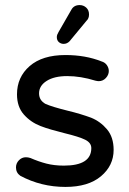

<svg xmlns="http://www.w3.org/2000/svg" viewBox="-20 -755 509 757"><path d="M231 -582Q220 -582 212 -589Q204 -596 204 -609Q204 -614 206 -619Q208 -624 211 -629L261 -716Q271 -735 294 -735Q309 -735 320 -725Q331 -715 331 -698Q331 -682 321 -673L254 -592Q244 -582 231 -582ZM238 -18Q142 -18 60 -62Q43 -74 43 -95Q43 -111 54.5 -123Q66 -135 82 -135Q91 -135 100 -132Q132 -118 163 -110Q194 -102 232 -102Q340 -102 340 -171Q340 -192 316 -204Q304 -210 283.5 -216.5Q263 -223 234 -230Q206 -237 182 -244Q158 -251 140 -258Q101 -273 74 -303.5Q47 -334 47 -383Q47 -451 97 -494.5Q147 -538 238 -538Q317 -538 380 -513Q394 -509 401.5 -498Q409 -487 409 -475Q409 -460 397.5 -447.5Q386 -435 369 -435Q367 -435 363.5 -435.5Q360 -436 356 -437Q298 -455 245 -455Q194 -455 164 -436Q134 -417 134 -387Q134 -359 160 -345Q174 -339 195.5 -332.5Q217 -326 245 -319Q274 -312 297 -305Q320 -298 339 -291Q376 -276 402 -245Q428 -214 428 -164Q428 -102 378 -60Q328 -18 238 -18Z"/></svg>

Font: Huninn
Style: Regular
Weight: 400
Designer: justfont
Foundry: justfont
Version: Version 1.003